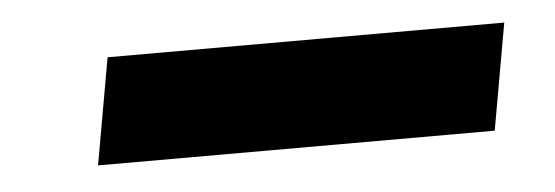

<svg xmlns="http://www.w3.org/2000/svg" viewBox="-26 -391 587 203"><g transform="rotate(-5 268.0 -289.5)"><path d="M72 -233 92 -346H513L493 -233Z"/></g></svg>

Font: DM Sans 10pt
Style: Bold Italic
Weight: 700
Italic angle: -10°
Version: Version 4.004;gftools[0.9.30]